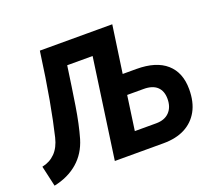

<svg xmlns="http://www.w3.org/2000/svg" viewBox="-131 -863 1167 1039"><g transform="rotate(-20 452.5 -343.0)"><path d="M16 14 -11 -105Q34 -114 64.5 -145Q95 -176 108 -230Q128 -313 149 -429Q170 -545 191 -700H530L465 -575H303Q286 -454 270 -353Q254 -252 232 -176Q209 -99 153.5 -51Q98 -3 16 14ZM368 0 467 -700H608L569 -428H648Q761 -428 820 -376Q879 -324 879 -228Q879 -154 851 -103.5Q823 -53 772 -26.5Q721 0 648 0ZM525 -115H648Q697 -115 724 -143Q751 -171 751 -219Q751 -264 725 -288.5Q699 -313 648 -313H553Z"/></g></svg>

Font: Finlandica SemiBold
Style: Italic
Weight: 600
Italic angle: -8°
Designer: Niklas Ekholm, Juho Hiilivirta, Jaakko Suomalainen
Foundry: Helsinki Type Studio
Version: Version 1.063